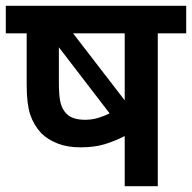

<svg xmlns="http://www.w3.org/2000/svg" viewBox="-20 -642 662 662"><path d="M622 -622V-527H524V0H410V-173Q375 -155 340 -144.5Q305 -134 257 -134Q212 -134 178 -147.5Q144 -161 122 -183Q96 -211 84 -247.5Q72 -284 72 -350V-527H0V-622ZM410 -527H232L410 -296ZM210 -249Q230 -229 274 -229Q297 -229 318.5 -235.5Q340 -242 358 -251L183 -479V-359Q183 -307 189.5 -285Q196 -263 210 -249Z"/></svg>

Font: Noto Sans SemiBold
Style: Regular
Weight: 600
Designer: Monotype Design Team
Foundry: Monotype Imaging Inc.
Version: Version 2.007